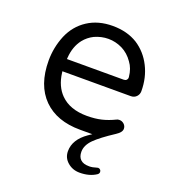

<svg xmlns="http://www.w3.org/2000/svg" viewBox="-128 -601 808 893"><g transform="rotate(20 276.5 -155.0)"><path d="M429.7 -304.2Q429.7 -303.2 429.7 -301.8Q429.7 -300.3 429.7 -298.3Q428.7 -293 424.8 -289.1Q419.9 -284.2 411.1 -284.2H130.4L130.9 -291.5Q134.8 -347.2 164.1 -384.8Q183.6 -409.2 211.9 -423.3Q245.6 -438.5 280.3 -438.5Q315.9 -438.5 349.1 -422.4Q382.3 -405.8 404.8 -373Q425.8 -345.2 429.7 -304.2ZM506.8 -261.7Q506.8 -328.6 479 -383.3Q451.7 -437.5 402.3 -469.7Q350.6 -502 278.8 -502Q207 -502 155 -468Q103 -434.1 77.6 -374.5Q52.7 -314 52.7 -249Q52.7 -127.4 119.1 -61Q184.6 3.9 299.8 3.9H360.8L342.8 16.1Q281.2 59.1 281.2 116.2Q281.2 149.4 305.7 170.4Q330.6 192.4 366.2 192.4Q414.1 192.4 447.3 170.4L450.7 167.5Q453.6 164.1 454.3 161.6Q455.1 159.2 455.1 157.2Q455.1 150.4 450.7 146Q446.3 141.6 439.9 141.6L435.1 142.6Q414.1 149.4 398.4 149.4Q382.8 149.4 372.1 146Q361.3 142.6 354 135.3Q340.8 122.1 340.8 97.7Q340.8 65.4 370.6 35.6Q398.9 7.3 463.9 -35.2Q490.2 -52.2 490.2 -69.3Q490.2 -83 480.2 -92.3Q470.2 -101.6 457 -101.6Q448.2 -101.6 442.4 -98.1Q410.6 -82.5 379.2 -75Q347.7 -67.4 307.6 -67.4Q223.1 -67.4 176.8 -113.8Q139.2 -151.4 130.9 -215.8L129.9 -223.6H467.8Q485.4 -223.6 496.1 -234.9Q506.8 -246.1 506.8 -261.7ZM404.8 -373Q404.8 -373 404.8 -373Z"/></g></svg>

Font: YuPearl-Light
Style: Light
Weight: 300
Designer: Max Yao
Foundry: Max-Everyday
Version: Version 1.011; ttfautohint (v1.8.3)